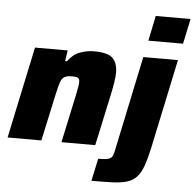

<svg xmlns="http://www.w3.org/2000/svg" viewBox="-61 -805 1079 1065"><g transform="rotate(5 478.5 -272.0)"><path d="M3 0 111 -510H293L284 -450H294Q323 -490 362 -504Q401 -518 439 -518Q516 -518 543.5 -491Q571 -464 571 -409Q571 -389 566 -357Q561 -325 554 -292L491 0H303L359 -262Q364 -286 368 -307.5Q372 -329 372 -339Q372 -359 362.5 -364Q353 -369 331 -369Q302 -369 288 -361Q274 -353 266 -331Q258 -309 249 -267L191 0ZM734 -603 763 -743H957L927 -603ZM487 199 514 74Q553 74 570 69Q587 64 592.5 52.5Q598 41 602 23L714 -510H907L803 -18Q789 47 774.5 88Q760 129 739 152Q718 175 686 185Q654 195 605.5 197Q557 199 487 199Z"/></g></svg>

Font: Saira ExtraBold
Style: Italic
Weight: 800
Italic angle: -12°
Designer: Hector Gatti with collaboration of the Omnibus-Type team
Foundry: Omnibus-Type
Version: Version 1.100; ttfautohint (v1.8.3)